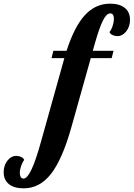

<svg xmlns="http://www.w3.org/2000/svg" viewBox="-271 -777 729 1047"><path d="M-251 162Q-251 125 -230.5 99Q-210 73 -182 73Q-168 73 -155.5 79Q-143 85 -139 95Q-149 108 -156 128.5Q-163 149 -163 166Q-163 180 -157.5 188.5Q-152 197 -143 197Q-123 197 -99.5 148Q-76 99 -47 -6L80 -460H10L20 -500H92Q135 -633 192.5 -695Q250 -757 329 -757Q381 -757 409.5 -734Q438 -711 438 -669Q438 -632 417.5 -606Q397 -580 369 -580Q355 -580 342.5 -586Q330 -592 326 -602Q336 -614 343 -635Q350 -656 350 -674Q350 -704 330 -704Q310 -704 290.5 -665.5Q271 -627 246 -539L235 -500H348L338 -460H224L117 -79Q68 94 6.5 172Q-55 250 -142 250Q-194 250 -222.5 227Q-251 204 -251 162Z"/></svg>

Font: Lobster
Style: Regular
Weight: 400
Designer: Impallari Type
Foundry: Impallari Type
Version: Version 2.100